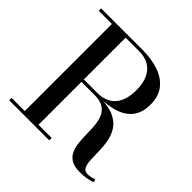

<svg xmlns="http://www.w3.org/2000/svg" viewBox="-189 -926 1108 1108"><g transform="rotate(45 365.5 -372.0)"><path d="M209 -378V-389.5H357.5Q405.5 -389.5 438.5 -408.8Q471.5 -428 489 -465.8Q506.5 -503.5 506.5 -559.5Q506.5 -615.5 489 -653.5Q471.5 -691.5 438.5 -711Q405.5 -730.5 357.5 -730.5H28.5V-750H364.5Q442 -750 500.2 -729.5Q558.5 -709 590.8 -666.8Q623 -624.5 623 -559.5Q623 -494.5 592.8 -454.5Q562.5 -414.5 504.8 -396.2Q447 -378 364.5 -378ZM28.5 0V-19.5H355.5V0ZM136 -10.5V-737.5H248V-10.5ZM609.5 5.5Q564 5.5 538.2 -10.2Q512.5 -26 500.8 -52.8Q489 -79.5 486 -113Q483 -146.5 482.5 -182Q482 -217.5 478.8 -251Q475.5 -284.5 463.8 -311.2Q452 -338 426 -354Q400 -370 354 -370H209V-380.5H390.5Q461.5 -380.5 503.2 -360.8Q545 -341 566 -308.8Q587 -276.5 594.2 -237.8Q601.5 -199 602 -160.2Q602.5 -121.5 604.2 -89.2Q606 -57 615.2 -37.5Q624.5 -18 650 -18Q665.5 -18 678.2 -21.2Q691 -24.5 701 -29.5L708 -11Q696 -4.5 669.5 0.5Q643 5.5 609.5 5.5Z"/></g></svg>

Font: Bodoni Moda 11pt Medium
Style: Regular
Weight: 500
Designer: Owen Earl
Foundry: indestructible type
Version: Version 2.004